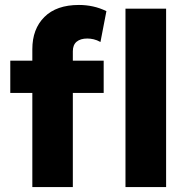

<svg xmlns="http://www.w3.org/2000/svg" viewBox="-20 -755 759 775"><path d="M110.5 0V-380H21.5V-510H110.5V-556.5Q110.5 -638 159.2 -686.5Q208 -735 298.5 -735Q327.5 -735 355.2 -729Q383 -723 409.5 -710L385.5 -585.5Q371 -593.5 357.8 -596.5Q344.5 -599.5 332.5 -599.5Q305 -599.5 289.5 -586.8Q274 -574 274 -548V-510H398.5V-380H274V0ZM486.5 0V-720H650.5V0Z"/></svg>

Font: Geologica
Style: Bold
Weight: 700
Designer: Sindre Bremnes, Frode Helland
Foundry: Monokrom Skriftforlag AS
Version: Version 1.010; ttfautohint (v1.8.4.7-5d5b);gftools[0.9.28]